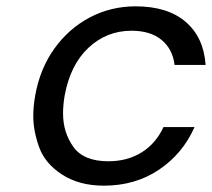

<svg xmlns="http://www.w3.org/2000/svg" viewBox="-20 -577 669 606"><path d="M91 -275Q106 -360 151.5 -423.5Q197 -487 263.5 -522Q330 -557 408 -557Q509 -557 566 -508Q623 -459 629 -372H531Q525 -422 490 -451Q455 -480 395 -480Q317 -480 259.5 -426.5Q202 -373 184 -275Q179 -245 179 -219Q179 -159 211.5 -113.5Q244 -68 322 -68Q382 -68 427 -96Q472 -124 496 -176H594Q557 -92 482 -41.5Q407 9 308 9Q230 9 176 -26Q122 -61 103.5 -112.5Q85 -164 85 -211Q85 -241 91 -275Z"/></svg>

Font: Fz Poppins
Style: Italic
Weight: 400
Italic angle: -10°
Designer: Ninad Kale (Devanagari), Jonny Pinhorn (Latin)
Foundry: Indian Type Foundry
Version: Vit hóa bi Vntype.Com & FontZin.Com